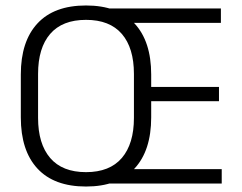

<svg xmlns="http://www.w3.org/2000/svg" viewBox="-20 -670 882 701"><path d="M294 11Q177.5 11 116.8 -54.5Q56 -120 56 -241.5V-398Q56 -519 116.8 -584.5Q177.5 -650 294 -650Q410 -650 471 -584.5Q532 -519 532 -398V-241.5Q532 -120 471 -54.5Q410 11 294 11ZM294 -41.5Q380.5 -41.5 424.8 -93.2Q469 -145 469 -239.5V-400Q469 -495 424.8 -546.2Q380.5 -597.5 294 -597.5Q207.5 -597.5 163.2 -546.2Q119 -495 119 -400V-239.5Q119 -145 163.2 -93.2Q207.5 -41.5 294 -41.5ZM789.5 0H370V-52.5H789.5ZM779.5 -300.5H479.5V-352.5H779.5ZM786.5 -586.5H369.5V-639H786.5Z"/></svg>

Font: Anek Devanagari Medium Light
Style: Regular
Weight: 300
Version: Version 1.003